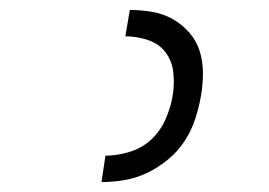

<svg xmlns="http://www.w3.org/2000/svg" viewBox="-20 -800 540 386"><path d="M184 -434 192 -487Q215 -487 240 -494.5Q265 -502 283.5 -519Q302 -536 312.5 -559.5Q323 -583 327 -607Q331 -631 328.5 -654Q326 -677 313 -694.5Q300 -712 277.5 -719.5Q255 -727 232 -727L241 -780Q264 -780 286.5 -776Q309 -772 327.5 -761.5Q346 -751 360.5 -734.5Q375 -718 381.5 -697Q388 -676 388 -653Q388 -630 384 -607Q380 -584 372.5 -561Q365 -538 351.5 -517Q338 -496 318 -479.5Q298 -463 276 -452.5Q254 -442 230.5 -438Q207 -434 184 -434Z"/></svg>

Font: Iosevka Term Curly Light
Style: Italic
Weight: 300
Italic angle: -9°
Designer: Belleve Invis
Foundry: Belleve Invis
Version: Version 32.3.0